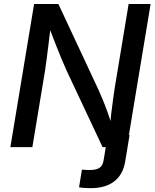

<svg xmlns="http://www.w3.org/2000/svg" viewBox="-20 -748 787 976"><path d="M381.8 204.1 396.5 114.3Q405.3 115.2 415.8 115.7Q426.3 116.2 434.1 116.2Q471.2 116.2 486.8 104.5Q502.4 92.8 506.3 68.8L527.8 -62H638.7L616.2 74.2Q605 140.1 560.3 174.3Q515.6 208.5 440.9 208.5Q422.4 208.5 407 207.3Q391.6 206.1 381.8 204.1ZM32.7 0 153.3 -727.5H276.9L480 -293Q488.3 -274.9 500.2 -246.3Q512.2 -217.8 525.4 -181.2Q538.6 -144.5 550.8 -102.5L538.6 -97.2Q541.5 -135.7 546.1 -175.5Q550.8 -215.3 555.7 -250.5Q560.5 -285.6 564.5 -309.1L633.8 -727.5H745.6L625 0H501.5L318.8 -388.7Q306.6 -416 293.2 -447.5Q279.8 -479 263.4 -521.5Q247.1 -564 224.1 -623L239.3 -627.9Q232.4 -570.8 226.8 -524.7Q221.2 -478.5 216.8 -444.3Q212.4 -410.2 209 -389.2L144.5 0Z"/></svg>

Font: Inter 18pt Medium
Style: Italic
Weight: 500
Italic angle: -9.3988°
Designer: Rasmus Andersson
Foundry: rsms
Version: Version 4.001;git-66647c0bb